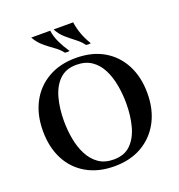

<svg xmlns="http://www.w3.org/2000/svg" viewBox="-163 -1068 1133 1218"><g transform="rotate(-20 403.0 -459.0)"><path d="M198 -365Q198 -302 209 -242Q220 -182 245 -133.5Q270 -85 311 -56Q352 -27 413 -27L403 15Q294 15 214.5 -31Q135 -77 93 -159Q51 -241 51 -350Q51 -459 94 -541Q137 -623 216.5 -669Q296 -715 403 -715L393 -673Q322 -673 279 -631Q236 -589 217 -519Q198 -449 198 -365ZM608 -335Q608 -398 597 -458.5Q586 -519 561.5 -567.5Q537 -616 495.5 -644.5Q454 -673 393 -673L403 -715Q514 -715 592.5 -669Q671 -623 713.5 -541Q756 -459 756 -350Q756 -241 712.5 -159Q669 -77 590 -31Q511 15 403 15L413 -27Q485 -27 527.5 -69Q570 -111 589 -181Q608 -251 608 -335ZM335 -933H467Q473 -891 487.5 -851Q502 -811 527 -770Q511 -767 495 -770Q476 -797 445.5 -820Q415 -843 384.5 -869.5Q354 -896 335 -933ZM184 -933H312Q318 -891 337 -851Q356 -811 384 -770Q368 -767 352 -770Q332 -797 300.5 -819Q269 -841 237.5 -867.5Q206 -894 184 -933Z"/></g></svg>

Font: Poltawski Nowy SemiBold
Style: Regular
Weight: 600
Version: Version 1.001;gftools[0.9.25]